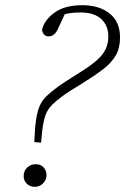

<svg xmlns="http://www.w3.org/2000/svg" viewBox="-20 -708 482 739"><path d="M71 -30Q71 -50 84.5 -63Q98 -76 117 -76Q137 -76 148 -63.5Q159 -51 159 -34Q159 -16 146 -2.5Q133 11 114 11Q95 11 83 -1Q71 -13 71 -30ZM112 -161Q114 -216 119 -248.5Q124 -281 133 -301Q142 -321 157 -336Q170 -349 195.5 -368.5Q221 -388 276 -422Q322 -450 348.5 -472.5Q375 -495 386 -517.5Q397 -540 397 -567Q397 -610 369.5 -635Q342 -660 291 -660Q274 -660 258.5 -658.5Q243 -657 229 -653L203 -597Q190 -568 167 -568Q155 -568 148.5 -576.5Q142 -585 142 -595Q151 -631 190 -659.5Q229 -688 297 -688Q362 -688 402 -656Q442 -624 442 -564Q442 -524 426 -495.5Q410 -467 377.5 -442Q345 -417 295 -386Q243 -355 219 -337Q195 -319 182 -306Q170 -294 161.5 -279Q153 -264 147.5 -236.5Q142 -209 138 -159Z"/></svg>

Font: Source Serif Pro Light
Style: Italic
Weight: 300
Italic angle: -12°
Designer: Frank Grießhammer
Foundry: Adobe Systems Incorporated
Version: Version 3.001;hotconv 1.0.111;makeotfexe 2.5.65597